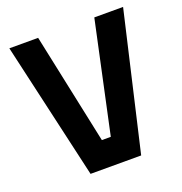

<svg xmlns="http://www.w3.org/2000/svg" viewBox="-125 -800 863 909"><g transform="rotate(-20 306.5 -345.0)"><path d="M448 -690 328 -132H283L165 -690H20L178 0H433L593 -690Z"/></g></svg>

Font: TitilliumText22L
Style: 999 wt
Weight: 900
Designer: Campivisivi
Foundry: Campivisivi
Version: 1.000